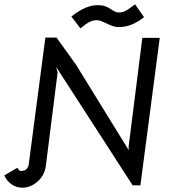

<svg xmlns="http://www.w3.org/2000/svg" viewBox="-40 -861 843 893"><path d="M-20 -45 41 -81Q49 -61 67 -67Q77 -68 84 -75.5Q91 -83 93 -92L171 -686H223L313 -561L559 -162L558 -177L622 -685H703L613 1H577L221 -550L228 -524L173 -88Q167 -45 134.5 -16.5Q102 12 64 12Q36 12 13.5 -4Q-9 -20 -20 -45ZM413 -837Q436 -837 449.5 -832Q463 -827 478 -817Q490 -809 497 -806Q504 -803 515 -803Q531 -803 547.5 -812.5Q564 -822 588 -841L630 -781Q599 -757 570.5 -746Q542 -735 512 -735Q497 -735 483.5 -740Q470 -745 451 -754Q425 -767 412 -767Q393 -767 377.5 -759.5Q362 -752 334 -729L292 -784Q358 -837 413 -837Z"/></svg>

Font: Bellota
Style: Bold Italic
Weight: 700
Italic angle: -7.5°
Designer: Kemie Guaida
Foundry: Kemie Guaida
Version: Version 4.001